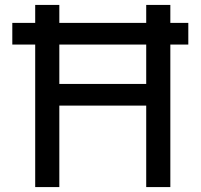

<svg xmlns="http://www.w3.org/2000/svg" viewBox="-20 -760 815 780"><path d="M221 0V-331H574V0H672V-579H745V-667H672V-740H574V-667H221V-740H123V-667H30V-579H123V0ZM221 -419V-579H574V-419Z"/></svg>

Font: Be Vietnam Pro
Style: Regular
Weight: 400
Designer: Lam Bao, Tony Le, Vietanh Nguyen
Foundry: Yellow Type Foundry
Version: Version 1.002